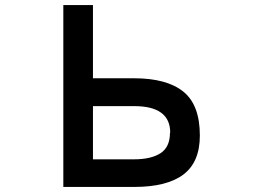

<svg xmlns="http://www.w3.org/2000/svg" viewBox="-20 -696 1040 758"><path d="M652 -172Q652 -277 510 -277H347V-67H509Q576 -67 613.5 -91Q651 -115 651 -172ZM769 -161Q769 -56 704 -7Q639 42 510 42H230V-676H347V-387H509Q638 -387 703.5 -334.5Q769 -282 769 -161Z"/></svg>

Font: NanumGothicCoding
Style: Bold
Weight: 700
Monospace: yes
Designer: Kwon Bruce; Nicolas Noh; Sung-woo Choi; Go-un Cha; Soo-hyun Park;
Foundry: NHN Corporation
Version: Version 2.000;PS 1;hotconv 1.0.49;makeotf.lib2.0.14853